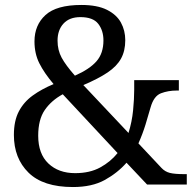

<svg xmlns="http://www.w3.org/2000/svg" viewBox="-20 -744 782 774"><path d="M274 10Q154 10 95 -48Q36 -106 36 -200Q36 -257 56 -295Q76 -333 112 -359Q148 -385 196 -405Q158 -450 138.5 -489Q119 -528 119 -577Q119 -643 163.5 -683.5Q208 -724 308 -724Q372 -724 411 -704.5Q450 -685 467.5 -653Q485 -621 485 -582Q485 -539 468 -508Q451 -477 414 -452Q377 -427 316 -401L498 -208Q512 -253 516.5 -299Q521 -345 521 -382V-421H701V-379H692Q658 -379 629 -368Q600 -357 587 -311Q578 -279 566.5 -241.5Q555 -204 538 -166L631 -67Q645 -52 664.5 -47Q684 -42 724 -42H733V0H573L490 -88Q454 -47 402.5 -18.5Q351 10 274 10ZM282 -439Q341 -465 369 -497Q397 -529 397 -581Q397 -621 376 -648Q355 -675 304 -675Q260 -675 236 -649Q212 -623 212 -580Q212 -542 228.5 -511.5Q245 -481 282 -439ZM283 -46Q342 -46 384 -69Q426 -92 454 -127L233 -364Q187 -339 160.5 -300.5Q134 -262 134 -197Q134 -124 175 -85Q216 -46 283 -46Z"/></svg>

Font: Noto Serif Yezidi
Style: Regular
Weight: 400
Designer: Dalton Maag Ltd
Foundry: Dalton Maag Ltd
Version: Version 1.001; ttfautohint (v1.8.4.7-5d5b)